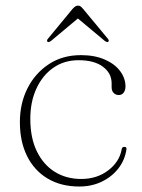

<svg xmlns="http://www.w3.org/2000/svg" viewBox="-20 -670 516 700"><path d="M437.5 -355Q437.5 -341 430.8 -332.2Q424 -323.5 413 -323.5Q402 -323.5 394.5 -331Q387 -338.5 387 -351.5V-366Q387 -403 355.2 -426.8Q323.5 -450.5 266.5 -450.5Q214 -450.5 174.5 -423Q135 -395.5 112.8 -347.2Q90.5 -299 90.5 -237Q90.5 -167 114.5 -118Q138.5 -69 180.2 -43.2Q222 -17.5 276 -17.5Q333.5 -17.5 374.5 -48.8Q415.5 -80 423.5 -125Q424.5 -130.5 426.8 -132.5Q429 -134.5 433.5 -134.5Q438.5 -134.5 440 -131.8Q441.5 -129 441 -125.5Q435.5 -87 411.8 -56.2Q388 -25.5 351.2 -7.8Q314.5 10 269 10Q202.5 10 153.8 -19Q105 -48 78.8 -100.8Q52.5 -153.5 52.5 -225Q52.5 -293 80.2 -348Q108 -403 158 -436Q208 -469 275 -469Q325 -469 361.8 -453Q398.5 -437 418 -410.8Q437.5 -384.5 437.5 -355ZM265 -603.5H263L363 -520Q366.5 -518 369.5 -517Q372.5 -516 374.5 -517.5Q376.5 -519 376.5 -522Q376.5 -525 373.5 -528.5L283 -637.5Q278 -643.5 274 -646.5Q270 -649.5 264.5 -649.5Q259 -649.5 254.5 -646.5Q250 -643.5 244.5 -637.5L154.5 -528.5Q151.5 -525 151.5 -522Q151.5 -519 153.5 -517.5Q156.5 -516 159 -517Q161.5 -518 165 -520Z"/></svg>

Font: Fraunces Thin
Style: Regular
Weight: 250
Version: Version 1.000;[b76b70a41]